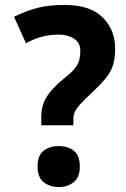

<svg xmlns="http://www.w3.org/2000/svg" viewBox="-20 -744 509 777"><path d="M242 -724Q344 -724 395 -674Q446 -624 446 -547Q446 -506 436.5 -478Q427 -450 405.5 -424.5Q384 -399 349 -366Q309 -329 293 -308Q277 -287 277 -266V-237H147V-273Q147 -317 169.5 -353Q192 -389 241 -428Q270 -451 283.5 -468Q297 -485 301 -501.5Q305 -518 305 -539Q305 -571 279.5 -587.5Q254 -604 218 -604Q184 -604 152 -596Q120 -588 85 -569L37 -676Q87 -701 133 -712.5Q179 -724 242 -724ZM218 13Q182 13 157 -6.5Q132 -26 132 -70Q132 -116 157 -134.5Q182 -153 218 -153Q253 -153 278 -134.5Q303 -116 303 -70Q303 -26 278 -6.5Q253 13 218 13Z"/></svg>

Font: Noto Sans Tamil
Style: Bold
Weight: 700
Designer: Jelle Bosma - Monotype Design Team
Foundry: Monotype Imaging Inc.
Version: Version 2.004; ttfautohint (v1.8.4.7-5d5b)